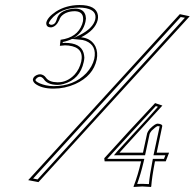

<svg xmlns="http://www.w3.org/2000/svg" viewBox="-20 -657 769 758"><path d="M507.3 79.1Q524.4 35.2 537.1 -20H393.1L391.6 -32.2Q484.9 -135.7 592.3 -250L621.1 -240.2Q611.3 -229 474.6 -79.6Q459.5 -63 451.7 -54.2H544.4L561 -130.9Q563 -137.7 571.3 -147.9Q592.3 -168.9 602.1 -168.9Q621.1 -167.5 620.6 -159.2L598.6 -54.2H647.5L634.3 -20H591.8Q579.6 43 577.1 79.1L575.7 81.1Q573.7 81.1 542 79.1L507.8 81.1ZM307.6 -573.2Q313 -611.3 276.4 -612.8Q240.2 -612.8 221.2 -591.8Q215.8 -585 213.9 -578.1Q201.7 -551.3 181.6 -548.8Q163.1 -548.8 162.6 -564.9Q162.6 -566.4 162.6 -566.9Q167 -588.4 200.2 -610.8Q240.2 -636.7 293.5 -637.2Q360.8 -637.2 366.7 -596.2Q367.7 -586.9 365.7 -578.1Q356 -538.1 300.3 -509.8Q341.3 -505.9 357.4 -472.2Q367.2 -449.7 361.8 -421.9Q348.1 -357.4 276.9 -325.2Q236.3 -307.1 191.4 -307.1Q143.6 -307.1 118.2 -327.1Q108.9 -335.9 109.9 -344.2Q112.8 -357.4 130.9 -362.8Q135.3 -363.8 138.2 -363.8Q152.8 -362.8 161.6 -350.1Q173.8 -332.5 207.5 -332Q245.6 -332 274.4 -362.3Q293.9 -383.8 300.8 -414.1Q312.5 -469.7 251 -477.1Q243.7 -478 236.8 -478Q231 -478 216.3 -476.1L219.2 -500Q285.2 -508.8 304.2 -561Q306.2 -567.4 307.6 -573.2ZM689.9 -601.1 729 -592.8 131.8 62 91.3 54.2ZM521.5 69.3Q531.7 68.8 542 68.8Q557.1 68.8 567.9 69.8Q570.8 35.2 582 -22L583.5 -29.8H627.4L632.8 -43.9H585.9L610.4 -158.2Q606.4 -158.7 602.1 -159.2Q594.2 -156.2 578.6 -141.1Q572.8 -133.8 570.8 -128.9L552.7 -43.9H429.7L443.8 -60.5Q456.5 -75.2 503.9 -126Q571.8 -198.7 603.5 -235.4L595.2 -238.3Q493.2 -128.4 403.3 -29.8H549.8L546.9 -17.6Q535.2 31.7 521.5 69.3ZM268.1 -505.4 264.6 -503.4Q247.6 -495.1 228 -491.2L227.5 -487.3Q232.9 -487.8 236.8 -487.8Q298.3 -487.8 310.1 -447.8Q312.5 -438.5 313 -429.2Q312.5 -420.4 310.5 -412.1Q295.9 -344.2 231.9 -325.7Q218.3 -321.8 207.5 -321.8Q166.5 -322.3 152.8 -344.7Q145.5 -353.5 138.2 -354Q128.4 -354 121.1 -343.8Q120.1 -342.3 120.1 -341.8Q118.7 -335.9 137.7 -327.6Q148.4 -323.2 161.1 -320.3Q177.2 -316.9 191.4 -316.9Q271.5 -316.9 320.8 -368.2Q344.7 -394 352.1 -424.3Q363.3 -477.5 318.4 -495.6Q312 -498 306.6 -499Q302.7 -500 299.3 -500L264.2 -503.4L295.9 -519Q347.7 -545.9 356 -580.1Q363.3 -614.7 321.8 -624Q320.3 -624.5 319.8 -624.5Q307.1 -627 293.5 -627Q218.3 -627 180.7 -579.6Q174.3 -570.8 172.4 -565.4Q175.3 -560.1 181.6 -559.1Q197.3 -559.1 203.1 -577.6Q203.6 -579.6 204.1 -580.6Q212.9 -615.2 264.2 -622.1Q271 -623 276.4 -623Q311 -623 317.9 -595.2Q318.8 -589.4 319.3 -584Q318.8 -577.1 317.4 -570.8Q307.6 -527.8 268.1 -505.4ZM693.4 -589.8 110.8 47.9 128.4 51.3 710 -586.9Z"/></svg>

Font: Linux Biolinum Outline O
Style: Italic
Weight: 400
Italic angle: -12°
Designer: Philipp H. Poll
Foundry: Philipp H. Poll
Version: Version 0.6.2